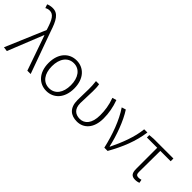

<svg xmlns="http://www.w3.org/2000/svg" viewBox="65 -1643 2490 2490"><g transform="rotate(45 1310.5 -397.5)"><path d="M80 8 276 -481H280L448 0H509L302 -574C253 -725 207 -808 109 -808C70 -808 42 -800 21 -790L39 -739C56 -749 76 -757 103 -757C172 -757 206 -694 244 -576L252 -550L19 0Z M807 13C939 13 1042 -88 1042 -266C1042 -446 939 -547 807 -547C674 -547 571 -446 571 -266C571 -88 674 13 807 13ZM807 -38C698 -38 632 -127 632 -266C632 -403 698 -496 807 -496C915 -496 981 -403 981 -266C981 -127 915 -38 807 -38Z M1368 13C1490 13 1586 -80 1586 -261C1586 -358 1569 -451 1534 -547L1477 -531C1514 -433 1525 -346 1525 -260C1525 -107 1457 -38 1370 -38C1297 -38 1231 -75 1231 -189C1231 -253 1238 -345 1238 -412C1238 -457 1238 -496 1230 -534H1173C1180 -479 1181 -438 1181 -395C1181 -327 1177 -259 1177 -191C1177 -46 1256 13 1368 13Z M1860 0H1920C2024 -184 2090 -349 2116 -534H2057C2043 -380 1973 -205 1902 -60H1897C1863 -219 1789 -423 1707 -547L1650 -529C1745 -390 1816 -194 1860 0Z M2436 13C2463 13 2489 7 2504 1L2495 -46C2480 -41 2463 -38 2446 -38C2414 -38 2400 -54 2400 -92C2400 -219 2401 -350 2403 -484H2593V-534H2231L2157 -528V-484H2346V-98C2346 -22 2369 13 2436 13Z"/></g></svg>

Font: Noto Sans SC Light
Style: Regular
Weight: 300
Designer: Ryoko NISHIZUKA 西塚涼子 (kana, bopomofo & ideographs); Paul D. Hunt (Latin, Greek & Cyrillic); Sandoll Communications 산돌커뮤니
Foundry: Adobe
Version: Version 2.004;hotconv 1.0.118;makeotfexe 2.5.65603